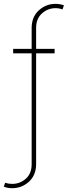

<svg xmlns="http://www.w3.org/2000/svg" viewBox="-60 -780 354 1004"><path d="M225.6 -524.4V-501H128.9V79.1Q128.4 136.7 91.1 170.4Q53.7 204.1 3.9 204.1Q-20 204.1 -40 196.3L-33.2 175.8Q-15.6 181.6 3.9 181.6Q44.4 181.6 75 154.5Q105.5 127.4 105.5 79.1V-501H8.8V-524.4H105.5V-634.8Q106 -692.4 143.3 -726.1Q180.7 -759.8 230.5 -759.8Q254.4 -759.8 274.4 -752L266.6 -730.5Q250 -737.3 230.5 -737.3Q190.4 -737.3 159.7 -710Q128.9 -682.6 128.9 -634.8V-524.4Z"/></svg>

Font: Inter Display Thin
Style: Regular
Weight: 100
Designer: Rasmus Andersson
Foundry: rsms
Version: Version 4.000;git-a52131595